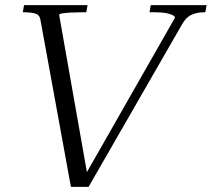

<svg xmlns="http://www.w3.org/2000/svg" viewBox="-20 -730 827 750"><path d="M324 -32 306 -34 663 -660Q664 -666 654.5 -671Q645 -676 628 -679Q611 -682 588 -682H564L569 -710H787L782 -682H775Q749 -682 727.5 -672Q706 -662 690 -633L326 0H257L138 -652Q135 -672 118 -677Q101 -682 75 -682H69L74 -710H322L317 -682H299Q279 -682 258.5 -681Q238 -680 224.5 -678Q211 -676 211 -672Z"/></svg>

Font: Roboto Serif 120pt Expanded Light
Style: Italic
Weight: 300
Width: 7
Italic angle: -10°
Designer: Greg Gazdowicz
Foundry: Commercial Type
Version: Version 1.008